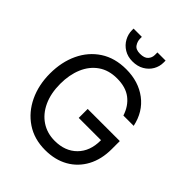

<svg xmlns="http://www.w3.org/2000/svg" viewBox="-258 -1064 1213 1213"><g transform="rotate(45 349.0 -457.0)"><path d="M362 12Q264 12 192 -36.5Q120 -85 81 -167.5Q42 -250 42 -352Q42 -455 80.5 -536.5Q119 -618 191 -665Q263 -712 364 -712Q474 -712 551 -654Q628 -596 650 -492H558Q537 -557 489.5 -593.5Q442 -630 364 -630Q290 -630 238.5 -594Q187 -558 160.5 -495Q134 -432 134 -352Q134 -267 163 -204Q192 -141 244 -106.5Q296 -72 364 -72Q457 -72 512.5 -128Q568 -184 568 -278V-282H369V-362H656V-290Q656 -199 619.5 -131Q583 -63 517 -25.5Q451 12 362 12ZM356 -774Q314 -774 282 -793.5Q250 -813 232.5 -845Q215 -877 215 -912V-926H289V-910Q289 -886 303.5 -864Q318 -842 356 -842Q395 -842 411.5 -860.5Q428 -879 428 -903V-926H501V-908Q501 -873 483.5 -842.5Q466 -812 433.5 -793Q401 -774 356 -774Z"/></g></svg>

Font: Liter
Style: Regular
Weight: 400
Designer: Anton Skugarov
Foundry: skugi
Version: Version 1.004; ttfautohint (v1.8.4.7-5d5b)